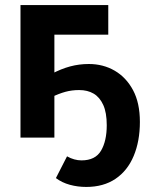

<svg xmlns="http://www.w3.org/2000/svg" viewBox="-20 -544 593 759"><path d="M201 160 245 74Q259 82 273.5 86Q288 90 302 90Q357 90 379.5 51.5Q402 13 402 -49Q402 -99 388 -129.5Q374 -160 350 -174Q326 -188 293 -188Q264 -188 238.5 -181Q213 -174 184 -160V-252Q222 -272 257.5 -281.5Q293 -291 331 -291Q388 -291 433.5 -264.5Q479 -238 506 -187.5Q533 -137 533 -62Q533 14 508.5 72.5Q484 131 436.5 163Q389 195 321 195Q287 195 256 186.5Q225 178 201 160ZM61 0V-524H408V-407H195V0Z"/></svg>

Font: YasnoRaleway
Style: Bold
Weight: 700
Designer: Matt McInerney, Pablo Impallari, Rodrigo Fuenzalida
Foundry: Matt McInerney, Pablo Impallari, Rodrigo Fuenzalida
Version: Version 4.026